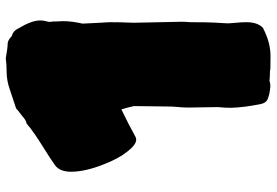

<svg xmlns="http://www.w3.org/2000/svg" viewBox="-162 -732 932 647"><g transform="rotate(-90 303.5 -408.0)"><path d="M395.5 37.6C391.1 36.6 386.2 36.1 381.3 36.1C374 36.1 365.2 35.6 355.5 34.7C349.1 36.6 343.3 37.6 336.9 37.6C318.8 36.1 303.7 33.2 292 27.8C284.7 24.4 279.8 17.1 277.3 6.8C269.5 -30.8 265.1 -64.5 264.2 -95.2C264.2 -109.9 265.1 -124.5 266.6 -139.2C266.6 -139.2 265.1 -237.3 265.1 -237.3C265.1 -250.5 265.6 -263.7 267.1 -276.9C268.1 -286.6 268.6 -296.9 268.6 -307.1C268.6 -320.3 269 -358.9 270 -421.9C267.1 -436.5 263.2 -450.7 258.8 -464.4C227.1 -449.2 196.3 -433.6 165.5 -416.5C162.6 -415 159.7 -414.6 156.7 -414.6C145.5 -414.6 132.3 -424.3 117.2 -443.8C101.6 -462.9 86.9 -489.7 73.7 -523.9C57.1 -565.4 48.8 -602.5 48.8 -634.3C48.8 -658.7 55.7 -676.3 69.8 -687.5C87.9 -700.2 106.4 -712.4 125.5 -724.1C164.1 -748 192.9 -767.6 210.9 -783.7C218.8 -785.2 226.1 -789.6 233.4 -795.9C237.8 -799.8 243.2 -804.2 249.5 -808.6C253.4 -811.5 257.8 -814.9 262.2 -819.3C262.2 -819.3 327.1 -840.8 327.1 -840.8C345.2 -847.2 363.3 -850.6 382.3 -851.1C401.4 -851.1 417.5 -852.1 431.2 -854C455.6 -849.6 471.7 -847.7 480 -847.7C487.8 -847.7 496.6 -842.8 506.3 -833.5C517.6 -831.1 526.4 -823.2 532.7 -810.1C549.8 -781.2 558.6 -757.3 558.6 -738.3C558.6 -729.5 557.1 -720.2 554.2 -710.4C554.2 -710.4 553.7 -704.1 553.7 -704.1C553.7 -702.1 554.2 -699.7 554.7 -697.3C555.2 -694.8 555.2 -691.9 555.2 -689.5C555.2 -684.1 555.2 -678.7 555.7 -673.8C556.2 -668.9 556.2 -664.6 556.2 -660.2C556.2 -640.1 553.2 -618.2 547.9 -595.2C550.3 -542.5 552.2 -512.2 552.7 -504.9C552.7 -478 552.2 -451.2 550.8 -424.3C550.8 -424.3 554.2 -261.7 554.2 -261.7C554.2 -252.4 553.7 -242.7 552.7 -232.4C552.7 -194.3 552.2 -167 551.3 -150.9C549.8 -126 548.8 -111.3 548.8 -106.4C549.3 -97.2 549.8 -87.4 550.8 -78.1C552.2 -65.4 552.7 -52.7 552.7 -40.5C552.2 -16.6 545.9 1.5 533.2 12.7C500.5 29.8 469.2 38.1 438.5 38.1C438.5 38.1 395.5 37.6 395.5 37.6Z"/></g></svg>

Font: Kaph
Style: Regular
Weight: 400
Designer: GGBotNet
Foundry: f0n7.com